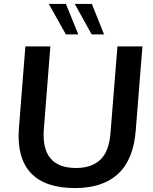

<svg xmlns="http://www.w3.org/2000/svg" viewBox="-20 -948 780 976"><path d="M362 8Q208 8 136.5 -69Q65 -146 76 -295L109 -712H236L203 -293Q187 -94 367 -94Q445 -94 490 -136Q535 -178 542 -276L577 -712H704L670 -285Q659 -138 581 -65Q503 8 362 8ZM446 -773 360 -928H447L509 -773ZM315 -773 228 -928H315L378 -773Z"/></svg>

Font: Muli
Style: Bold Italic
Weight: 700
Italic angle: -4.541°
Designer: Vernon Adams
Foundry: Vernon Adams
Version: Version 2.100; ttfautohint (v1.8.1.43-b0c9)